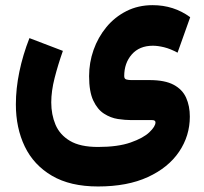

<svg xmlns="http://www.w3.org/2000/svg" viewBox="-20 -459 770 726"><path d="M350.6 246.1Q245.6 246.1 176.5 205.6Q107.4 165 73.7 95Q40 24.9 40 -64.5Q40 -124 53.2 -187.7Q66.4 -251.5 91.3 -314.9L217.8 -266.6Q199.2 -213.9 186.5 -164.1Q173.8 -114.3 173.8 -71.8Q173.8 -25.9 189.9 12.5Q206.1 50.8 244.6 73.7Q283.2 96.7 350.6 96.7Q425.8 96.7 473.9 79.8Q522 63 544.9 41Q567.9 19 567.9 3.9Q567.9 -4.9 555.2 -4.9H476.1Q453.1 -4.9 425.8 -9Q398.4 -13.2 373.5 -29.1Q348.6 -44.9 332.8 -78.6Q316.9 -112.3 316.9 -170.9Q316.9 -222.2 333.7 -270Q350.6 -317.9 382.1 -356.2Q413.6 -394.5 458 -417Q502.4 -439.5 557.1 -439.5Q637.2 -439.5 699.2 -394L651.4 -259.8Q624.5 -274.4 600.6 -280.3Q576.7 -286.1 558.1 -286.1Q507.3 -286.1 478.5 -253.4Q449.7 -220.7 449.7 -171.4Q449.7 -160.6 458 -158.4Q466.3 -156.2 476.1 -156.2H545.4Q603.5 -156.2 636.7 -138.4Q669.9 -120.6 683.8 -89.4Q697.8 -58.1 697.8 -18.1Q697.8 54.7 657.2 114.7Q616.7 174.8 539.3 210.4Q461.9 246.1 350.6 246.1Z"/></svg>

Font: Vazirmatn FD Black
Style: Regular
Weight: 900
Designer: Saber Rastikerdar
Foundry: Saber Rastikerdar
Version: Version 33.003